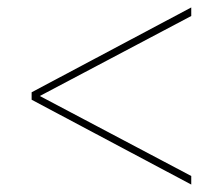

<svg xmlns="http://www.w3.org/2000/svg" viewBox="-20 -615 599 516"><path d="M494 -119V-142L87 -357L494 -572V-595L65 -367V-347Z"/></svg>

Font: Noto Serif Display Black
Style: Regular
Weight: 900
Designer: Monotype Design Team
Foundry: Monotype Imaging Inc.
Version: Version 2.009